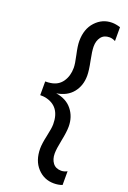

<svg xmlns="http://www.w3.org/2000/svg" viewBox="-170 -769 674 1013"><g transform="rotate(20 167.0 -262.0)"><path d="M321 -705V-627Q304 -636 288 -636Q257 -636 241 -615Q225 -594 225 -562Q225 -536 235.5 -485Q246 -434 246 -405Q246 -349 214.5 -310Q183 -271 124 -262Q183 -253 214.5 -213.5Q246 -174 246 -119Q246 -89 235.5 -38Q225 13 225 39Q225 71 241 92Q257 113 288 113Q304 113 321 104V181Q300 189 274 189Q219 189 181.5 148.5Q144 108 144 40Q144 13 154.5 -34Q165 -81 165 -103Q165 -204 77 -222Q68 -224 48 -224V-301Q66 -301 77 -303Q120 -309 142.5 -341.5Q165 -374 165 -420Q165 -442 154.5 -489Q144 -536 144 -563Q144 -631 182 -672Q220 -713 274 -713Q295 -713 321 -705Z"/></g></svg>

Font: Hind Regular
Style: Regular
Weight: 400
Designer: Manushi Parikh, Satya Rajpurohit
Foundry: Indian Type Foundry
Version: Version 1.201;PS 1.0;hotconv 1.0.78;makeotf.lib2.5.61930; tt